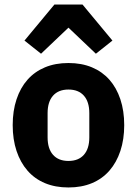

<svg xmlns="http://www.w3.org/2000/svg" viewBox="-20 -815 604 847"><path d="M282 12Q224 12 178.5 -7Q133 -26 101.5 -62Q70 -98 53 -149Q36 -200 36 -263Q36 -326 53 -377Q70 -428 101.5 -463.5Q133 -499 178.5 -518Q224 -537 282 -537Q340 -537 385.5 -518Q431 -499 462.5 -463.5Q494 -428 511 -377Q528 -326 528 -263Q528 -200 511 -149Q494 -98 462.5 -62Q431 -26 385.5 -7Q340 12 282 12ZM282 -105Q326 -105 350 -132Q374 -159 374 -209V-316Q374 -366 350 -393Q326 -420 282 -420Q238 -420 214 -393Q190 -366 190 -316V-209Q190 -159 214 -132Q238 -105 282 -105ZM344 -795 476 -636 403 -578 282 -693 161 -578 88 -636 220 -795Z"/></svg>

Font: IBM Plex Sans Devanagari
Style: Bold
Weight: 700
Designer: Mike Abbink, Paul van der Laan, Pieter van Rosmalen, Erin McLaughlin
Foundry: Bold Monday
Version: Version 1.1